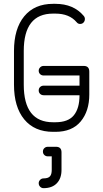

<svg xmlns="http://www.w3.org/2000/svg" viewBox="-20 -684 535 1002"><path d="M208 -187Q197 -187 189.5 -194Q182 -201 182 -212Q182 -223 189.5 -230Q197 -237 208 -237H395V-290H208Q197 -290 189.5 -297Q182 -304 182 -315Q182 -325 189.5 -332.5Q197 -340 208 -340H417Q446 -340 446 -310V-191Q446 -104 401 -50Q356 4 269 4H257Q160 4 106.5 -61Q53 -126 53 -242V-418Q53 -534 106.5 -599Q160 -664 257 -664H269Q364 -664 417 -601Q423 -594 423 -585Q423 -574 416 -566.5Q409 -559 398 -559Q387 -559 380 -568Q342 -613 269 -613H257Q104 -613 104 -418V-242Q104 -46 257 -46H269Q336 -46 365.5 -82.5Q395 -119 395 -187ZM207 298Q197 298 189.5 290.5Q182 283 182 272Q182 262 189.5 254.5Q197 247 207 247Q231 247 240.5 236.5Q250 226 250 203V132H230Q219 132 211.5 125Q204 118 204 107Q204 96 211.5 89Q219 82 230 82H272Q301 82 301 111V203Q301 247 276.5 272.5Q252 298 207 298Z"/></svg>

Font: Libertine Sup
Style: Regular
Weight: 400
Designer: Bastien Sozeau
Foundry: NBR — Bastien Sozeau
Version: Version 2.003; ttfautohint (v1.8.4.7-5d5b);gftools[0.9.33]